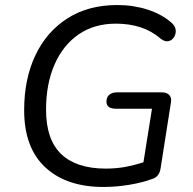

<svg xmlns="http://www.w3.org/2000/svg" viewBox="-20 -734 766 763"><path d="M391 9Q244 9 160 -69Q76 -147 76 -296Q76 -420 120.5 -514Q165 -608 248 -661Q331 -714 446 -714Q510 -714 566 -696Q622 -678 660 -645Q676 -632 678 -616Q680 -600 672 -587Q664 -574 650 -570.5Q636 -567 619 -580Q583 -611 538.5 -625.5Q494 -640 441 -640Q354 -640 292 -597Q230 -554 196.5 -477Q163 -400 163 -298Q163 -179 223.5 -121.5Q284 -64 400 -64Q443 -64 479.5 -71Q516 -78 550 -89L584 -302H441Q403 -302 403 -330Q403 -348 414.5 -357.5Q426 -367 444 -367H624Q643 -367 653 -356Q663 -345 659 -325L618 -64Q613 -33 588 -24Q549 -9 496 0Q443 9 391 9Z"/></svg>

Font: Nunito
Style: Italic
Weight: 400
Italic angle: -9°
Designer: Vernon Adams
Foundry: Vernon Adams
Version: Version 3.601; ttfautohint (v1.8.2.53-6de2)